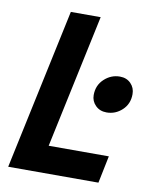

<svg xmlns="http://www.w3.org/2000/svg" viewBox="-79 -750 649 811"><g transform="rotate(10 245.0 -345.0)"><path d="M12 0 159 -690H287L165 -117H423L399 0ZM315 -361Q315 -403 344 -430Q373 -457 411 -457Q440 -457 458 -438.5Q476 -420 476 -393Q476 -351 447.5 -324.5Q419 -298 381 -298Q352 -298 333.5 -316.5Q315 -335 315 -361Z"/></g></svg>

Font: Radio Canada Condensed SemiBold
Style: Italic
Weight: 600
Width: 3
Italic angle: -12°
Designer: Charles Daoud, Etienne Aubert Bonn, Alexandre Saumier Demers, Jacques Le Bailly
Foundry: Radio-Canada
Version: Version 2.104; ttfautohint (v1.8.4.7-5d5b);gftools[0.9.28.de